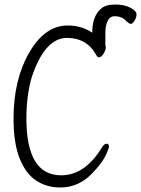

<svg xmlns="http://www.w3.org/2000/svg" viewBox="-20 -820 625 851"><path d="M381 -680 389 -675V-684Q391 -748 426 -780Q447 -800 489.5 -800Q532 -800 558.5 -785.5Q585 -771 585 -756.5Q585 -742 576 -728Q567 -714 559 -714Q553 -715 541 -725Q523 -748 487 -748Q467 -748 457 -727Q447 -706 447 -674V-618Q449 -614 449 -610Q449 -598 439 -582Q429 -566 419 -566Q413 -566 409 -572Q367 -652 277 -652Q179 -652 121 -479Q97 -397 97 -295Q97 -43 251 -43Q358 -43 434 -170Q443 -183 453 -183Q463 -183 463 -169Q463 -165 455 -146Q439 -103 386 -49Q327 11 247 11Q187 11 140.5 -19.5Q94 -50 67 -118Q40 -186 40 -293Q40 -467 109.5 -587Q179 -707 280 -707Q337 -707 381 -680Z"/></svg>

Font: Moon Stars Kai T HW Light
Style: Regular
Weight: 300
Designer: GuiWonder
Version: Version 1.101